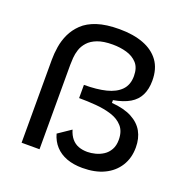

<svg xmlns="http://www.w3.org/2000/svg" viewBox="-123 -786 898 916"><g transform="rotate(20 326.5 -327.5)"><path d="M390 14Q344 14 309.5 1Q275 -12 252 -37Q229 -62 219 -98L284 -142Q292 -115 306.5 -98Q321 -81 341 -73.5Q361 -66 386 -66Q405 -66 426.5 -71.5Q448 -77 466.5 -89Q485 -101 496.5 -121.5Q508 -142 508 -171Q508 -214 486 -239Q464 -264 427.5 -275.5Q391 -287 348 -290.5Q305 -294 262 -294V-361Q327 -361 373.5 -372.5Q420 -384 446 -410.5Q472 -437 472 -482Q472 -524 451 -547Q430 -570 397 -579.5Q364 -589 326 -589Q279 -589 249 -577.5Q219 -566 202 -547Q185 -528 178 -506.5Q171 -485 169.5 -464Q168 -443 168 -428V0H77V-422Q77 -453 82.5 -487.5Q88 -522 103 -554Q118 -586 145.5 -612.5Q173 -639 218.5 -654Q264 -669 331 -669Q402 -669 453.5 -649.5Q505 -630 533.5 -591Q562 -552 562 -491Q562 -449 547 -418Q532 -387 500 -368Q468 -349 417 -340V-326Q480 -321 519.5 -300Q559 -279 578 -245Q597 -211 597 -165Q597 -111 571.5 -70.5Q546 -30 500 -8Q454 14 390 14Z"/></g></svg>

Font: Bricolage Grotesque 18pt
Style: Regular
Weight: 400
Version: Version 1.001;gftools[0.9.33.dev8+g029e19f]